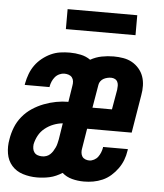

<svg xmlns="http://www.w3.org/2000/svg" viewBox="-52 -769 705 824"><g transform="rotate(5 300.0 -357.5)"><path d="M137 8Q106 8 77 -1Q48 -10 29 -31.5Q10 -53 5 -83.5Q0 -114 6 -145Q10 -171 20 -196.5Q30 -222 48 -244Q66 -266 89.5 -281.5Q113 -297 139 -307Q165 -317 191.5 -322Q218 -327 244 -327L255 -397Q257 -407 256 -416.5Q255 -426 249.5 -433Q244 -440 235 -443Q226 -446 216 -446Q206 -446 195 -441Q184 -436 176.5 -427Q169 -418 164.5 -407.5Q160 -397 158 -386Q158 -385 158 -384.5Q158 -384 158 -383H51Q51 -385 51.5 -387Q52 -389 52 -390Q56 -411 63.5 -431Q71 -451 83.5 -468.5Q96 -486 113.5 -500Q131 -514 150.5 -523Q170 -532 190.5 -535Q211 -538 232 -538Q256 -538 279.5 -533Q303 -528 321 -515Q344 -528 369.5 -533Q395 -538 421 -538Q442 -538 462.5 -534.5Q483 -531 500 -521.5Q517 -512 530 -497Q543 -482 549.5 -463.5Q556 -445 556.5 -424Q557 -403 553 -382L526 -219H334L320 -133Q318 -124 319 -114.5Q320 -105 324.5 -98Q329 -91 337.5 -87.5Q346 -84 355 -84Q365 -84 375.5 -89.5Q386 -95 392.5 -104Q399 -113 403 -123Q407 -133 409 -144Q409 -145 409 -145.5Q409 -146 409 -147H516Q516 -145 515.5 -143Q515 -141 515 -140Q512 -119 504.5 -99.5Q497 -80 484.5 -62.5Q472 -45 455.5 -30.5Q439 -16 419.5 -7.5Q400 1 380 4.5Q360 8 340 8Q313 8 288.5 1.5Q264 -5 246 -21Q233 -13 219.5 -7Q206 -1 192.5 2Q179 5 165 6.5Q151 8 137 8ZM433 -311 448 -397Q449 -406 449 -414.5Q449 -423 445.5 -430.5Q442 -438 434.5 -442Q427 -446 418 -446Q410 -446 401.5 -444Q393 -442 385.5 -438Q378 -434 372.5 -426.5Q367 -419 366 -411L349 -311ZM152 -84Q161 -84 170 -87Q179 -90 186 -96.5Q193 -103 198 -111Q203 -119 207 -127.5Q211 -136 213 -145Q215 -154 217 -163L228 -233Q208 -231 188.5 -223.5Q169 -216 152 -202.5Q135 -189 125 -170.5Q115 -152 111 -132Q110 -122 111.5 -113Q113 -104 118.5 -97Q124 -90 133 -87Q142 -84 152 -84ZM506 -637H206V-723H506Z"/></g></svg>

Font: Iosevka Slab SmBdExObl
Style: Regular
Weight: 600
Width: 7
Italic angle: -9°
Monospace: yes
Designer: Belleve Invis
Foundry: Belleve Invis
Version: Version 11.1.0; ttfautohint (v1.8.3)